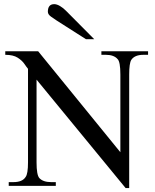

<svg xmlns="http://www.w3.org/2000/svg" viewBox="-20 -914 763 944"><path d="M708 -644.5H685.1Q642.1 -644.5 625.5 -619.6Q615.2 -603 615.2 -547.4V10.7H597.7L159.7 -522.5V-115.7Q159.7 -54.2 173.3 -38.6Q191.9 -18.6 231.4 -18.6H254.4V0H22.9V-18.6H45.9Q90.3 -18.6 106 -43.9Q117.7 -59.6 117.7 -115.7V-575.7Q111.3 -583 100.1 -599.6Q88.9 -616.2 66.9 -630.4Q44.9 -644.5 5.9 -644.5V-662.1H167.5L571.8 -165.5V-547.4Q571.8 -610.4 558.1 -623.5Q540 -644.5 500.5 -644.5H478.5V-662.1H708ZM443.4 -721.2H402.8L258.8 -813Q246.6 -820.8 231 -832Q215.3 -843.3 215.3 -856Q215.3 -893.6 246.6 -893.6Q259.3 -893.6 275.1 -884.3Q291 -875 304.7 -860.8Z"/></svg>

Font: BabelStone Roman
Style: Regular
Weight: 400
Designer: Walt Agee, Victor Gaultney, Peter Martin, Debbi Hosken, Becca Hirsbrunner (SIL); Andrew West (BabelStone)
Foundry: BabelStone
Version: Version 16.000